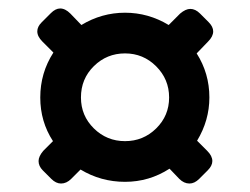

<svg xmlns="http://www.w3.org/2000/svg" viewBox="-20 -530 590 453"><path d="M101 -108 81 -128Q71 -138 71 -150Q71 -161 82 -174L105 -197Q75 -243 75 -300Q75 -358 106 -406L80 -432Q68 -444 68 -456Q68 -467 78 -477L100 -499Q111 -510 122 -510Q134 -510 146 -498L172 -471Q220 -500 275 -500Q330 -500 378 -471L405 -498Q418 -509 429 -509Q441 -509 452 -498L472 -478Q483 -467 483 -456Q483 -444 471 -432L444 -404Q474 -357 474 -300Q474 -246 445 -198L469 -174Q481 -162 481 -150Q481 -139 470 -128L450 -108Q439 -97 427 -97Q414 -97 403 -108L380 -132Q332 -101 275 -101Q218 -101 170 -130L148 -108Q137 -97 124 -97Q112 -97 101 -108ZM379 -300Q379 -343 348.5 -373.5Q318 -404 275 -404Q232 -404 201.5 -374Q171 -344 171 -300Q171 -257 201.5 -227Q232 -197 275 -197Q318 -197 348.5 -227Q379 -257 379 -300Z"/></svg>

Font: Asap-SemiBold
Style: Regular
Weight: 600
Designer: Pablo Cosgaya
Foundry: Omnibus-Type
Version: Version 2.000; ttfautohint (v1.8)